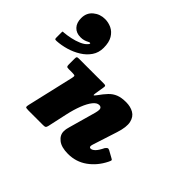

<svg xmlns="http://www.w3.org/2000/svg" viewBox="-197 -1107 1380 1380"><g transform="rotate(45 493.0 -417.0)"><path d="M21.5 -737.5Q21.5 -791.5 59.5 -823Q97.5 -854.5 148.5 -854.5Q183 -854.5 214.8 -839.5Q246.5 -824.5 267 -790.8Q287.5 -757 287.5 -700.5Q287.5 -651.5 262 -614.2Q236.5 -577 195.2 -551.5Q154 -526 106.2 -512.2Q58.5 -498.5 14 -496Q1 -495.5 -2.2 -498Q-5.5 -500.5 -5.5 -513.5V-566.5Q-5.5 -575.5 -2 -575.5Q1.5 -575.5 9.5 -576Q38.5 -578.5 73.8 -586Q109 -593.5 140.5 -607Q172 -620.5 188.5 -639.5Q201 -653.5 194.5 -656.2Q188 -659 176.5 -652Q165 -645.5 150 -641Q135 -636.5 115.5 -636.5Q72 -636.5 46.8 -663.5Q21.5 -690.5 21.5 -737.5ZM214.5 -520H470Q483 -520 486.8 -516.2Q490.5 -512.5 488.5 -501L477 -430Q474 -411 477 -409Q480 -407 494 -426Q521 -464 544.8 -489Q568.5 -514 599.5 -526.5Q630.5 -539 678 -539Q722.5 -539 755.2 -520.2Q788 -501.5 798 -458.2Q808 -415 784 -341L724 -155Q720 -142 720 -136Q720 -122 733 -122Q747.5 -122 764.8 -138.5Q782 -155 802.5 -197Q810.5 -207 816.8 -210.8Q823 -214.5 834.5 -209L881.5 -183Q899 -175 899 -169.2Q899 -163.5 890.5 -146.5Q853 -71 789.5 -25.5Q726 20 645 20Q577.5 20 542.8 -7.5Q508 -35 508 -73Q508 -87.5 510.8 -100.8Q513.5 -114 517 -125L569 -310Q583.5 -358 578.8 -373Q574 -388 555.5 -388Q532.5 -388 510.2 -360.2Q488 -332.5 468.8 -283.5Q449.5 -234.5 435.5 -170.5L403.5 -24Q400 -8.5 394.5 -4.2Q389 0 371.5 0H222.5Q197 0 194.5 -6Q192 -12 196.5 -31L279 -387Q283 -405 280 -410Q277 -415 253.5 -415H218Q202.5 -415 198.5 -419.5Q194.5 -424 194.5 -439V-498Q194.5 -512 197.8 -516Q201 -520 214.5 -520Z"/></g></svg>

Font: Besley* Fatface
Style: Italic
Weight: 900
Italic angle: -13°
Designer: Owen Earl
Foundry: indestructible type*
Version: Version 3.000; ttfautohint (v1.8.3)